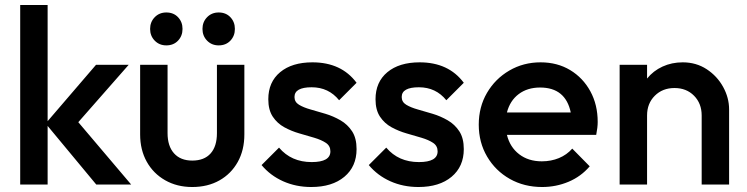

<svg xmlns="http://www.w3.org/2000/svg" viewBox="-20 -740 2995 770"><path d="M61 0V-720H171V-254L365 -480H496L294 -250L506 0H366L171 -235V0Z M751 10Q690 10 642.5 -17Q595 -44 568.5 -91.5Q542 -139 542 -201V-480H652V-206Q652 -154 678 -125Q704 -96 751 -96Q799 -96 824.5 -124.5Q850 -153 850 -206V-480H960V-201Q960 -138 933.5 -90.5Q907 -43 860 -16.5Q813 10 751 10ZM647 -558Q619 -558 600.5 -577Q582 -596 582 -624Q582 -652 600.5 -671Q619 -690 647 -690Q676 -690 694 -671Q712 -652 712 -624Q712 -596 694 -577Q676 -558 647 -558ZM857 -558Q829 -558 810.5 -577Q792 -596 792 -624Q792 -652 810.5 -671Q829 -690 857 -690Q886 -690 904 -671Q922 -652 922 -624Q922 -596 904 -577Q886 -558 857 -558Z M1228 10Q1167 10 1115.5 -13Q1064 -36 1029 -78L1099 -148Q1148 -90 1230 -90Q1305 -90 1305 -133Q1305 -155 1287 -167Q1269 -179 1240.5 -187.5Q1212 -196 1180.5 -205Q1149 -214 1120.5 -229.5Q1092 -245 1074 -272Q1056 -299 1056 -342Q1056 -411 1103.5 -450.5Q1151 -490 1233 -490Q1349 -490 1410 -408L1340 -338Q1298 -390 1230 -390Q1161 -390 1161 -351Q1161 -331 1179 -320Q1197 -309 1225.5 -301Q1254 -293 1285.5 -283.5Q1317 -274 1345.5 -257.5Q1374 -241 1392 -213.5Q1410 -186 1410 -142Q1410 -72 1361 -31Q1312 10 1228 10Z M1658 10Q1597 10 1545.5 -13Q1494 -36 1459 -78L1529 -148Q1578 -90 1660 -90Q1735 -90 1735 -133Q1735 -155 1717 -167Q1699 -179 1670.5 -187.5Q1642 -196 1610.5 -205Q1579 -214 1550.5 -229.5Q1522 -245 1504 -272Q1486 -299 1486 -342Q1486 -411 1533.5 -450.5Q1581 -490 1663 -490Q1779 -490 1840 -408L1770 -338Q1728 -390 1660 -390Q1591 -390 1591 -351Q1591 -331 1609 -320Q1627 -309 1655.5 -301Q1684 -293 1715.5 -283.5Q1747 -274 1775.5 -257.5Q1804 -241 1822 -213.5Q1840 -186 1840 -142Q1840 -72 1791 -31Q1742 10 1658 10Z M2154 10Q2082 10 2024.5 -22.5Q1967 -55 1933.5 -112Q1900 -169 1900 -240Q1900 -311 1933 -367.5Q1966 -424 2022.5 -457Q2079 -490 2148 -490Q2215 -490 2266.5 -459Q2318 -428 2347.5 -374Q2377 -320 2377 -251Q2377 -229 2371 -199H2013Q2025 -150 2062 -121.5Q2099 -93 2153 -93Q2190 -93 2221.5 -106Q2253 -119 2275 -144L2345 -73Q2310 -32 2260 -11Q2210 10 2154 10ZM2146 -389Q2095 -389 2060 -362.5Q2025 -336 2013 -289H2269Q2248 -389 2146 -389Z M2465 0V-480H2575V-425Q2600 -456 2637 -473Q2674 -490 2718 -490Q2772 -490 2814 -462.5Q2856 -435 2880 -391.5Q2904 -348 2904 -301V0H2794V-277Q2794 -325 2763.5 -356Q2733 -387 2685 -387Q2637 -387 2606 -356Q2575 -325 2575 -277V0Z"/></svg>

Font: Outfit Medium
Style: Regular
Weight: 500
Designer: Rodrigo Fuenzalida
Foundry: fragTYPE
Version: Version 1.100; ttfautohint (v1.8.4.7-5d5b);gftools[0.9.27]